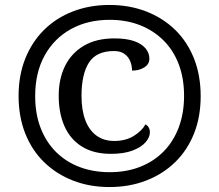

<svg xmlns="http://www.w3.org/2000/svg" viewBox="-20 -745 885 775"><path d="M422 10Q342 10 275 -16Q208 -42 158.5 -90Q109 -138 82 -206Q55 -274 55 -358Q55 -441 82 -508.5Q109 -576 158 -624.5Q207 -673 274.5 -699Q342 -725 422 -725Q502 -725 569.5 -699Q637 -673 686.5 -625Q736 -577 763 -509Q790 -441 790 -357Q790 -273 763 -205.5Q736 -138 686.5 -90Q637 -42 569.5 -16Q502 10 422 10ZM427.5 -124Q358 -124 311 -153.2Q264 -182.3 240.5 -235.1Q217 -287.8 217 -358.4Q217 -427 242.7 -479Q268.4 -530.9 318.7 -560.5Q369 -590 441.6 -590Q490 -590 521 -579.2Q552 -568.4 567.5 -549.7Q583 -531 583 -508Q583 -486 562.5 -473Q542 -460 513 -460Q513 -479 506 -497Q499 -515 483 -527Q467 -539 440 -539Q368.6 -539 338.8 -492Q309 -445 309 -357.9Q309 -300.2 324.5 -259.6Q340 -219 369.6 -197.5Q399.2 -176 441 -176Q488 -176 521 -197Q554 -218 567 -243Q575.4 -239 580.2 -230.5Q585 -222 585 -211Q585 -191 567.6 -170.8Q550.2 -150.6 515 -137.3Q479.7 -124 427.5 -124ZM422.5 -50Q491 -50 545.8 -71.7Q600.7 -93.3 640.5 -133.7Q680.3 -174 701.6 -231.1Q723 -288.2 723 -358.1Q723 -429 701.5 -485.5Q680 -542 640 -581.9Q600.1 -621.7 545 -643.4Q489.9 -665 422.7 -665Q334 -665 266.2 -627.5Q198.5 -590.1 160.2 -521Q122 -452 122 -356.7Q122 -284.9 144.2 -227.9Q166.5 -170.9 206.6 -131.1Q246.8 -91.3 301.9 -70.6Q357 -50 422.5 -50Z"/></svg>

Font: Noto Serif Tamil
Style: Regular
Weight: 400
Designer: Indian Type Foundry, Tom Grace, and the Monotype Design Team
Foundry: Monotype Imaging Inc.
Version: Version 2.003